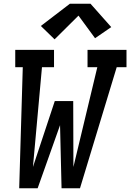

<svg xmlns="http://www.w3.org/2000/svg" viewBox="-20 -1000 692 1020"><path d="M82 0 101 -643H61V-735H267V-643H203L155 -113L271 -463H369L370 -113L497 -643H445V-735H652V-643H600L405 0H307L299 -335L180 0ZM270 -791 197 -862 351 -980H461L571 -856L485 -797L397 -917Z"/></svg>

Font: Iosevka Slab SmBdExObl
Style: Regular
Weight: 600
Width: 7
Italic angle: -9°
Monospace: yes
Designer: Belleve Invis
Foundry: Belleve Invis
Version: Version 11.1.0; ttfautohint (v1.8.3)